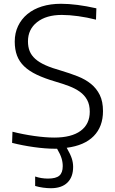

<svg xmlns="http://www.w3.org/2000/svg" viewBox="-20 -776 606 1016"><path d="M249 220Q230 220 208 217Q186 214 166 208V158Q198 169 234 169Q276 169 294 153.5Q312 138 312 103Q312 82 305.5 61Q299 40 282 11H269Q221 11 160 2.5Q99 -6 44 -20L46 -79Q101 -65 161 -56.5Q221 -48 267 -48Q358 -48 406.5 -83.5Q455 -119 455 -185Q455 -222 441 -247.5Q427 -273 402.5 -290.5Q378 -308 345 -320.5Q312 -333 274 -344Q216 -361 175 -380.5Q134 -400 108 -425Q82 -450 70 -482Q58 -514 58 -556Q58 -601 75.5 -638Q93 -675 125 -701.5Q157 -728 202 -742Q247 -756 303 -756Q383 -756 490 -732L488 -672Q441 -684 393.5 -690.5Q346 -697 307 -697Q225 -697 176.5 -659Q128 -621 128 -557Q128 -528 137 -505.5Q146 -483 166.5 -464.5Q187 -446 220.5 -431Q254 -416 304 -402Q351 -388 391.5 -372Q432 -356 461.5 -332Q491 -308 508 -273.5Q525 -239 525 -188Q525 -106 476 -56Q427 -6 333 6Q353 41 360 63Q367 85 367 107Q367 161 336.5 190.5Q306 220 249 220Z"/></svg>

Font: Plata Sans Light
Style: Regular
Weight: 300
Designer: Pablo Impallari, Andres Torresi, & Cristiano Sobral
Foundry: Pablo Impallari, Andres Torresi, & Cristiano Sobral
Version: Version 1.00;December 28, 2019;FontCreator 12.0.0.2547 64-bi